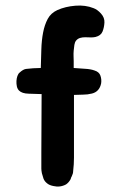

<svg xmlns="http://www.w3.org/2000/svg" viewBox="-20 -596 445 706"><path d="M327 -337Q344 -332 349 -318.5Q354 -305 352 -290Q346 -259 318 -252Q302 -248 285.5 -248Q269 -248 252 -247V-16Q252 8 249 33Q249 42 244 52Q242 57 241 58Q241 60 239 64Q233 75 223 82Q201 94 176 88Q161 85 153 78Q144 71 140 61Q138 56 137 51Q136 46 134 41Q133 36 132.5 31.5Q132 27 132 24V-34Q132 -86 132.5 -142Q133 -198 133 -250Q110 -251 85.5 -251.5Q61 -252 50 -263Q44 -269 42 -278.5Q40 -288 40.5 -298Q41 -308 44 -316.5Q47 -325 52 -329Q65 -341 75.5 -342.5Q86 -344 102 -345Q104 -345 115.5 -345.5Q127 -346 130 -346Q131 -380 132 -414Q133 -448 138.5 -476.5Q144 -505 155.5 -526.5Q167 -548 191 -559Q220 -572 257 -575Q294 -578 324 -566Q338 -561 351.5 -546Q365 -531 364 -513Q363 -495 357 -480Q351 -465 331 -460Q322 -458 312.5 -458.5Q303 -459 293 -459Q283 -459 274.5 -456.5Q266 -454 260 -447Q255 -441 253.5 -431Q252 -421 251 -410Q250 -399 250.5 -388.5Q251 -378 251 -371V-346Q274 -344 293.5 -343Q313 -342 327 -337Z"/></svg>

Font: BM JUA 
Style: Regular
Weight: 400
Designer: BONGJIN KIM, JAEHYUN KEUM, JUHEE TAE
Foundry: WOOWA BROTHERS Corporation.
Version: Version 1.000